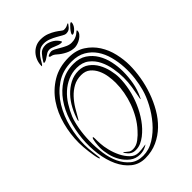

<svg xmlns="http://www.w3.org/2000/svg" viewBox="-269 -1020 1119 1119"><g transform="rotate(-45 290.0 -461.0)"><path d="M556 -449Q556 -403 547.5 -351.5Q539 -300 521.5 -250Q504 -200 478 -155Q452 -110 416.5 -75.5Q381 -41 336 -20.5Q291 0 237 0Q187 0 150.5 -29.5Q114 -59 91.5 -107Q69 -155 60.5 -217Q52 -279 58 -343Q64 -407 83.5 -469Q103 -531 137 -579Q171 -627 219 -656.5Q267 -686 329 -686Q378 -686 411 -664Q444 -642 464.5 -608Q485 -574 494 -532.5Q503 -491 503 -452Q503 -405 495 -360.5Q487 -316 467 -274Q461 -260 460.5 -264.5Q460 -269 462 -278Q469 -314 474.5 -349.5Q480 -385 480 -422Q480 -457 473 -498Q466 -539 449 -574Q432 -609 402 -632.5Q372 -656 326 -656Q287 -656 253 -641Q219 -626 191.5 -601Q164 -576 143 -542.5Q122 -509 107 -473Q95 -443 87 -397.5Q79 -352 78 -302Q77 -252 84 -201Q91 -150 110 -110Q129 -70 160 -44.5Q191 -19 238 -19Q287 -19 331 -46.5Q375 -74 410.5 -115.5Q446 -157 471 -204.5Q496 -252 507 -293Q517 -329 522.5 -373.5Q528 -418 525.5 -463.5Q523 -509 511.5 -552Q500 -595 477 -628.5Q454 -662 418.5 -682.5Q383 -703 332 -703Q256 -703 201 -665Q146 -627 110.5 -569Q75 -511 58 -441Q41 -371 41 -307Q41 -277 45 -246.5Q49 -216 51 -196Q52 -188 49.5 -187.5Q47 -187 44 -195Q40 -208 37 -225.5Q34 -243 31.5 -262.5Q29 -282 27.5 -301.5Q26 -321 26 -338Q26 -408 44.5 -478.5Q63 -549 101 -605Q139 -661 197.5 -696.5Q256 -732 336 -732Q396 -732 438 -705Q480 -678 506.5 -636.5Q533 -595 544.5 -545Q556 -495 556 -449ZM462 -440Q462 -397 452 -349.5Q442 -302 422.5 -256.5Q403 -211 375 -171.5Q347 -132 311 -104Q294 -91 274.5 -82Q255 -73 232 -73Q212 -73 198.5 -81.5Q185 -90 175 -105Q167 -116 170 -116Q173 -116 181 -108Q190 -100 199 -94Q208 -88 223 -88Q251 -88 276.5 -107.5Q302 -127 319 -147Q345 -175 365 -209.5Q385 -244 398.5 -281.5Q412 -319 419 -357.5Q426 -396 426 -434Q426 -459 421.5 -489Q417 -519 404.5 -545.5Q392 -572 370.5 -590Q349 -608 315 -608Q278 -608 249 -592Q220 -576 197 -551.5Q174 -527 155.5 -496.5Q137 -466 121 -437Q118 -431 116.5 -430Q115 -429 115 -431Q114 -433 115 -437Q126 -474 145 -510Q164 -546 190.5 -574Q217 -602 250 -619.5Q283 -637 322 -637Q359 -637 386 -617Q413 -597 429.5 -567.5Q446 -538 454 -503.5Q462 -469 462 -440ZM281 -49Q258 -37 232 -37Q196 -37 170 -57Q144 -77 126.5 -106Q109 -135 101 -169Q93 -203 93 -232Q93 -238 94 -250Q95 -262 96.5 -273.5Q98 -285 100.5 -294Q103 -303 107 -303Q111 -303 110.5 -287.5Q110 -272 112 -244Q113 -222 121 -189Q129 -156 144 -125.5Q159 -95 181 -73Q203 -51 232 -51Q257 -51 277 -55Q287 -57 292 -57Q297 -57 281 -49ZM259 -817Q257 -820 267 -824Q277 -828 286 -829Q297 -830 311 -822.5Q325 -815 341 -805.5Q357 -796 374.5 -788Q392 -780 409 -780Q427 -780 439.5 -784.5Q452 -789 460 -794.5Q468 -800 473.5 -805Q479 -810 482 -810Q482 -809 482.5 -807.5Q483 -806 483 -805Q483 -793 474.5 -782.5Q466 -772 453.5 -764Q441 -756 427 -751.5Q413 -747 403 -747Q375 -747 348 -760.5Q321 -774 301 -792Q291 -801 284 -804.5Q277 -808 271.5 -809Q266 -810 263 -811Q260 -812 259 -817ZM189 -810Q189 -832 197 -852.5Q205 -873 219 -888.5Q233 -904 252 -913Q271 -922 294 -922Q324 -922 347 -913Q370 -904 386.5 -893.5Q403 -883 414 -874Q425 -865 431 -865Q441 -865 448 -866.5Q455 -868 466 -874Q469 -876 472 -876Q475 -876 473 -872Q460 -853 450 -846.5Q440 -840 423 -840Q416 -840 402 -848Q388 -856 370.5 -866Q353 -876 332.5 -884Q312 -892 292 -892Q267 -892 251 -880.5Q235 -869 224 -854Q213 -839 205.5 -825Q198 -811 190 -805Q189 -806 189 -810ZM444 -814Q444 -818 449.5 -827Q455 -836 462.5 -844.5Q470 -853 477 -860Q484 -867 489 -868Q493 -868 493 -863Q493 -856 489 -846.5Q485 -837 478 -829Q471 -821 463 -815Q455 -809 448 -809Q444 -809 444 -814ZM292 -879Q303 -879 315.5 -874.5Q328 -870 339.5 -863Q351 -856 360 -846Q369 -836 374 -826Q373 -822 367 -822Q356 -822 346 -825.5Q336 -829 326.5 -833Q317 -837 307.5 -840.5Q298 -844 288 -844Q276 -844 267 -838.5Q258 -833 249.5 -827Q241 -821 232 -815.5Q223 -810 212 -810V-816Q226 -840 243 -859.5Q260 -879 292 -879Z"/></g></svg>

Font: Akronim
Style: Regular
Weight: 400
Designer: Grzegorz Klimczewski
Foundry: Fonty.PL
Version: Version 1.002